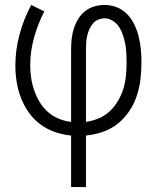

<svg xmlns="http://www.w3.org/2000/svg" viewBox="-20 -540 634 775"><path d="M267 215V7Q234 4 202 -7Q170 -18 143 -38Q116 -58 96.5 -85.5Q77 -113 65 -144Q53 -175 47.5 -208Q42 -241 42 -275Q42 -339 59 -401.5Q76 -464 106 -520L159 -494Q133 -444 117.5 -388.5Q102 -333 102 -276Q102 -250 106 -224Q110 -198 118.5 -174Q127 -150 140.5 -127.5Q154 -105 173.5 -88Q193 -71 217 -61Q241 -51 267 -48V-343Q267 -364 269.5 -385Q272 -406 278.5 -426Q285 -446 296 -464Q307 -482 323.5 -495Q340 -508 360.5 -514Q381 -520 402 -520Q428 -520 452 -510.5Q476 -501 494 -482Q512 -463 523 -439.5Q534 -416 540 -391.5Q546 -367 548.5 -341Q551 -315 551 -290Q551 -255 547 -220.5Q543 -186 532 -153Q521 -120 501.5 -91Q482 -62 455 -40.5Q428 -19 394.5 -7.5Q361 4 327 7V215ZM327 -48Q354 -52 379 -62.5Q404 -73 423.5 -91.5Q443 -110 457 -134Q471 -158 478.5 -183.5Q486 -209 488.5 -236Q491 -263 491 -290Q491 -308 490 -326.5Q489 -345 485.5 -362.5Q482 -380 476.5 -397.5Q471 -415 461.5 -430Q452 -445 436 -455.5Q420 -466 402 -466Q389 -466 376 -460.5Q363 -455 354.5 -444.5Q346 -434 340.5 -421.5Q335 -409 332 -396Q329 -383 328 -370Q327 -357 327 -343Z"/></svg>

Font: Iosevka QP Light
Style: Regular
Weight: 300
Designer: Belleve Invis
Foundry: Belleve Invis
Version: Version 20.0.0; ttfautohint (v1.8.4)